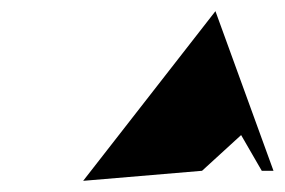

<svg xmlns="http://www.w3.org/2000/svg" viewBox="-20 -708 510 344"><path d="M129 -384 342 -402 412 -466 449 -402H470L366 -688Z"/></svg>

Font: Interstorm
Style: Obl
Weight: 400
Version: Version 0.7